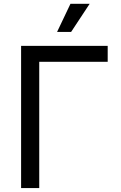

<svg xmlns="http://www.w3.org/2000/svg" viewBox="-20 -962 619 982"><path d="M530.8 -727.5V-646H180.7V0H87.9V-727.5ZM272 -798.8 340.3 -942.4H438.5L343.8 -798.8Z"/></svg>

Font: Inter-Regular
Style: Regular
Weight: 400
Designer: Rasmus Andersson
Foundry: rsms
Version: Version 4.000;git-a52131595